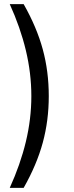

<svg xmlns="http://www.w3.org/2000/svg" viewBox="-20 -725 358 925"><path d="M94 180H27Q78 68 104.5 -42Q131 -152 131 -262Q131 -372 104.5 -482.5Q78 -593 27 -705H94Q157 -594 186 -487.5Q215 -381 215 -262Q215 -144 186 -37.5Q157 69 94 180Z"/></svg>

Font: Mulish
Style: Regular
Weight: 400
Designer: Vernon Adams
Foundry: Vernon Adams
Version: Version 3.603; ttfautohint (v1.8.3)